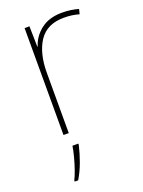

<svg xmlns="http://www.w3.org/2000/svg" viewBox="-144 -603 663 891"><g transform="rotate(-20 187.5 -157.5)"><path d="M278 -536Q302 -536 321.5 -533Q341 -530 359 -525L353 -501Q334 -506 317.5 -508.5Q301 -511 278 -511Q195 -511 156 -453Q117 -395 117 -297V0H91V-528H115L117 -427H119Q133 -473 173.5 -504.5Q214 -536 278 -536ZM142 67Q133 106 118.5 146Q104 186 83 221H66V215Q74 200 84 171.5Q94 143 102 112.5Q110 82 113 61H142Z"/></g></svg>

Font: Noto Sans Bengali UI Thin
Style: Regular
Weight: 100
Designer: Jelle Bosma - Monotype Design Team
Foundry: Monotype Imaging Inc.
Version: Version 2.003; ttfautohint (v1.8.4.7-5d5b)